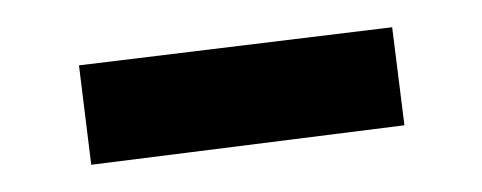

<svg xmlns="http://www.w3.org/2000/svg" viewBox="-20 -349 354 141"><path d="M38 -301 268 -329 277 -257 47 -228Z"/></svg>

Font: Piazzolla Thin SemiBold
Style: Regular
Weight: 600
Version: Version 2.005